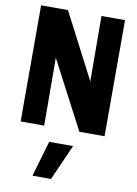

<svg xmlns="http://www.w3.org/2000/svg" viewBox="-106 -768 812 1140"><g transform="rotate(10 300.0 -197.5)"><path d="M47 0V-700H209L413 -306L411 -700H553V0H401L187 -409L189 0ZM172 305 235 90H379L284 305Z"/></g></svg>

Font: Red Hat Mono
Style: Regular
Weight: 300
Monospace: yes
Designer: Pentagram, MCKL
Foundry: Pentagram, MCKL
Version: Version 1.023